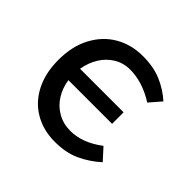

<svg xmlns="http://www.w3.org/2000/svg" viewBox="-139 -710 878 878"><g transform="rotate(45 300.0 -271.0)"><path d="M61.5 -266.5Q61.5 -354.5 95.8 -419Q130 -483.5 189.2 -517.8Q248.5 -552 323 -552Q392.5 -552 443.8 -530Q495 -508 535.5 -471.5L487 -415.5Q405 -467 325.5 -467Q281.5 -467 246.5 -445.5Q211.5 -424 189.5 -387.8Q167.5 -351.5 160.5 -307.5H442V-233H159.5Q166 -189 188.2 -153Q210.5 -117 247 -96Q283.5 -75 330 -75Q408 -75 485.5 -134L536 -78.5Q490.5 -37.5 438.2 -13.5Q386 10.5 314.5 10.5Q240.5 10.5 183 -23Q125.5 -56.5 93.5 -119Q61.5 -181.5 61.5 -266.5Z"/></g></svg>

Font: JuliaMono Medium
Style: Regular
Weight: 500
Monospace: yes
Designer: cormullion
Foundry: corm
Version: Version 0.054; ttfautohint (v1.8.4)